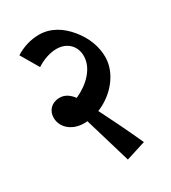

<svg xmlns="http://www.w3.org/2000/svg" viewBox="-169 -718 764 858"><g transform="rotate(-30 212.5 -289.0)"><path d="M235 52 336 20C298 -64 258 -145 229 -202C312 -235 377 -313 377 -396C377 -451 356 -505 317 -552C279 -598 230 -630 169 -630C125 -630 83 -616 48 -594L102 -502C134 -523 172 -536 205 -536C260 -536 296 -499 296 -448C296 -384 240 -330 175 -301C156 -326 135 -340 108 -340C67 -340 41 -312 41 -275C41 -223 88 -186 146 -186C152 -186 158 -186 164 -187Z"/></g></svg>

Font: Noto Serif Devanagari Condensed SemiBold
Style: Regular
Weight: 600
Width: 3
Designer: Universal Thirst, Indian Type Foundry and the Monotype Design Team
Foundry: Monotype Imaging Inc.
Version: Version 2.004